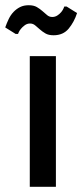

<svg xmlns="http://www.w3.org/2000/svg" viewBox="-43 -715 315 735"><path d="M0 0ZM171 -500V0H71V-500ZM212 -690 252 -665Q241 -631 220 -605.5Q199 -580 162 -580Q143 -580 131 -587Q119 -594 109.5 -602.5Q100 -611 91.5 -618Q83 -625 72 -625Q61 -625 52 -618.5Q43 -612 37 -604.5Q31 -597 28.5 -591Q26 -585 26 -585H17L-23 -610Q-17 -627 -9.5 -642.5Q-2 -658 9 -669.5Q20 -681 34 -688Q48 -695 67 -695Q86 -695 98 -688Q110 -681 119.5 -672.5Q129 -664 137.5 -657Q146 -650 157 -650Q168 -650 177 -656Q186 -662 192 -669.5Q198 -677 200.5 -683.5Q203 -690 203 -690Z"/></svg>

Font: Scada
Style: Regular
Weight: 400
Designer: Jovanny Lemonad
Foundry: Jovanny Lemonad
Version: Version 3.005; ttfautohint (v0.91) -l 8 -r 50 -G 200 -x 0 -w